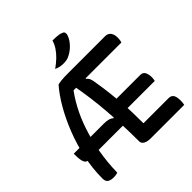

<svg xmlns="http://www.w3.org/2000/svg" viewBox="-243 -1103 1286 1286"><g transform="rotate(-45 400.0 -459.5)"><path d="M138 4Q132 6 126.5 7Q121 8 114.5 9Q108 10 100 10Q71 10 55.5 -0.5Q40 -11 40 -38Q40 -134 60.5 -228.5Q81 -323 115 -409.5Q149 -496 191 -568.5Q233 -641 278 -692Q292 -695 307 -697Q322 -699 340.5 -699.5Q359 -700 385 -700H727Q753 -700 766.5 -682Q780 -664 780 -632Q780 -621 778.5 -611Q777 -601 774 -593H292L340 -618Q298 -566 261.5 -499Q225 -432 198.5 -352.5Q172 -273 156 -183Q140 -93 138 4ZM341 -617 441 -613 434 -588Q447 -579 453 -565Q459 -551 463 -520Q472 -467 478 -416Q484 -365 488.5 -315.5Q493 -266 494.5 -214Q496 -162 496 -106H735Q758 -106 769 -90Q780 -74 780 -37Q780 -27 779 -17Q778 -7 776 0H456Q440 0 424.5 -4Q409 -8 399.5 -17.5Q390 -27 390 -41Q390 -116 387 -189Q384 -262 378.5 -334Q373 -406 363.5 -477Q354 -548 341 -617ZM22 -292H307Q330 -292 348 -287.5Q366 -283 377 -272L408 -283L409 -192H57Q39 -192 30.5 -213Q22 -234 22 -274ZM455 -350H710Q735 -350 744.5 -330.5Q754 -311 754 -285Q754 -276 753 -268Q752 -260 750 -253H455ZM457 -929Q475 -929 489.5 -928Q504 -927 516.5 -925Q529 -923 540 -918Q552 -914 554.5 -904Q557 -894 553 -882Q547 -865 538 -851Q529 -837 517.5 -824.5Q506 -812 492 -801Q478 -790 461 -781Q446 -773 432 -770Q418 -767 399 -767Q388 -767 377.5 -768.5Q367 -770 357 -773Q347 -776 335 -781Q367 -804 391 -827Q415 -850 432 -875.5Q449 -901 457 -929Z"/></g></svg>

Font: Recursive Casual Medium
Style: Regular
Weight: 500
Version: Version 1.047